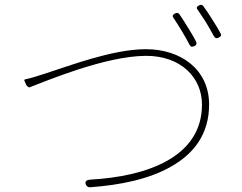

<svg xmlns="http://www.w3.org/2000/svg" viewBox="-20 -807 1020 808"><path d="M700 -106C796 -160 860 -243 860 -367C860 -514 742 -600 594 -600C452 -600 267 -528 175 -499C139 -488 119 -480 86 -473C82 -472 81 -470 83 -467L88 -455L89 -452C94 -442 103 -439 103 -439C167 -463 423 -572 595 -572C742 -572 830 -480 830 -367C830 -145 597 -64 359 -51C345 -50 336 -44 341 -31C344 -23 351 -18 360 -19C485 -28 608 -53 700 -106ZM771 -691C759 -711 746 -731 735 -747C730 -754 724 -754 716 -750C707 -745 704 -740 710 -732C721 -715 734 -695 746 -675C757 -656 769 -636 778 -618C783 -609 789 -609 798 -613C807 -617 809 -623 805 -632C796 -651 783 -671 771 -691ZM874 -724C861 -745 847 -766 835 -782C830 -788 824 -788 817 -784C808 -779 805 -774 812 -766C823 -750 835 -731 847 -713C858 -694 870 -674 880 -655C885 -646 892 -644 901 -649C910 -654 913 -658 908 -667C899 -684 887 -704 874 -724Z"/></svg>

Font: GenSenRounded2 TW EL
Style: Regular
Weight: 250
Version: Version 2.100;PS 2.1;hotconv 16.6.51;makeotf.lib2.5.65220 DE